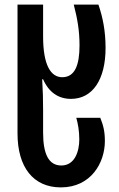

<svg xmlns="http://www.w3.org/2000/svg" viewBox="-20 -563 518 833"><path d="M244 250C375 250 435 143 435 49C435 7 428 -20 415 -52H311C318 -27 324 4 324 42C324 93 305 155 246 155C191 155 167 105 167 12V-85C167 -132 166 -169 163 -219H167C192 -162 234 -134 288 -134C382 -134 438 -218 438 -355C438 -428 426 -488 407 -543H300C316 -481 325 -430 325 -366C325 -281 305 -228 250 -228C201 -228 167 -279 167 -405V-543H56V16C56 162 124 250 244 250Z"/></svg>

Font: Noto Sans Georgian ExtraCondensed SemiBold
Style: Regular
Weight: 600
Width: 2
Designer: Monotype Design Team, Akaki Razmadze
Foundry: Google LLC
Version: Version 2.005